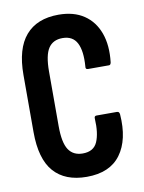

<svg xmlns="http://www.w3.org/2000/svg" viewBox="-78 -716 584 778"><g transform="rotate(-10 214.0 -327.5)"><path d="M216.5 6Q127.7 6 81.2 -46.7Q34.8 -99.4 34.8 -210.1V-444.9Q34.8 -552.9 81.2 -606.9Q127.7 -661 216.5 -661Q279.3 -661 321 -632.9Q362.6 -604.9 381.1 -554Q399.6 -503.2 391.6 -433.9Q389.6 -423.5 383.1 -423.5H296.2Q285.7 -423.5 287.7 -435.5Q292.5 -498.8 275.5 -531.8Q258.5 -564.9 216.1 -564.9Q176.8 -564.9 158 -536.2Q139.2 -507.5 139.2 -440.7V-215.9Q139.2 -148.1 158.4 -119.1Q177.6 -90.1 216.5 -90.1Q261.9 -90.1 277.1 -125.5Q292.3 -160.8 288.9 -219.9Q287.7 -231.9 297.5 -231.9H382.2Q391.2 -231.9 392.6 -220.3Q400.6 -115 356.1 -54.5Q311.7 6 216.5 6Z"/></g></svg>

Font: Sofia Sans Extra Condensed
Style: Regular
Weight: 400
Designer: Botio Nikoltchev, Ani Petrova
Foundry: lettersoup
Version: Version 4.101